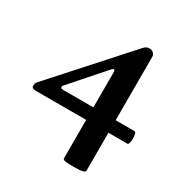

<svg xmlns="http://www.w3.org/2000/svg" viewBox="-149 -547 810 851"><g transform="rotate(30 256.5 -121.5)"><path d="M344 190Q312 190 300 187.5Q288 185 289 177V-18H29Q10 -18 10 -32Q10 -38 11 -42.5Q12 -47 17 -53L347 -420Q359 -433 374 -433Q388 -433 395.5 -424.5Q403 -416 403 -407V-82H500Q505 -82 507.5 -72.5Q510 -63 510 -50Q510 -37 507.5 -27.5Q505 -18 500 -18H403V177Q403 183 389.5 186.5Q376 190 344 190ZM135 -82H289V-263Q289 -272 284.5 -273.5Q280 -275 273 -267L125 -99Q121 -95 121 -90Q121 -82 135 -82Z"/></g></svg>

Font: Junicode SmExp
Style: Bold
Weight: 700
Width: 6
Designer: Peter S. Baker
Version: Version 2.205; ttfautohint (v1.8.4)